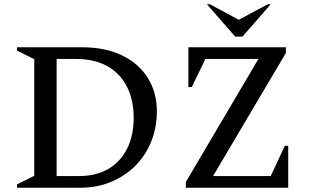

<svg xmlns="http://www.w3.org/2000/svg" viewBox="-20 -882 1463 902"><path d="M60 0V-16L141 -56V-604L60 -644V-660H364Q476 -660 555 -621Q634 -582 675.5 -514Q717 -446 717 -360Q717 -282 690 -216Q663 -150 614.5 -102Q566 -54 500.5 -27Q435 0 357 0ZM337 -605H246V-55H352Q432 -55 489 -88.5Q546 -122 577 -183.5Q608 -245 608 -329Q608 -412 576.5 -474.5Q545 -537 484.5 -571Q424 -605 337 -605ZM853 0V-27L1194 -605H945L881 -473H865V-660H1323V-633L981 -55H1252L1318 -197H1334V0ZM1085 -710 952 -862H966L1102 -789L1238 -862H1252L1119 -710Z"/></svg>

Font: Spectral SC Medium
Style: Regular
Weight: 500
Designer: Jean-Baptiste Levee
Foundry: Production Type
Version: Version 2.001